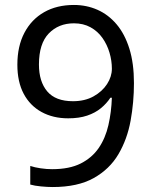

<svg xmlns="http://www.w3.org/2000/svg" viewBox="-20 -744 612 774"><path d="M520 -409Q520 -332 506.5 -257.5Q493 -183 457.5 -122.5Q422 -62 357.5 -26Q293 10 192 10Q172 10 145.5 7.5Q119 5 102 0V-75Q120 -69 144 -65.5Q168 -62 190 -62Q260 -62 305.5 -85Q351 -108 378 -147.5Q405 -187 417 -239.5Q429 -292 431 -350H425Q410 -327 387 -308Q364 -289 331.5 -278Q299 -267 255 -267Q194 -267 147.5 -292.5Q101 -318 75.5 -366Q50 -414 50 -483Q50 -558 78.5 -612Q107 -666 158 -695Q209 -724 278 -724Q329 -724 373 -704.5Q417 -685 450 -646Q483 -607 501.5 -548Q520 -489 520 -409ZM278 -650Q216 -650 176.5 -609Q137 -568 137 -484Q137 -415 170.5 -375.5Q204 -336 274 -336Q322 -336 357 -355.5Q392 -375 411.5 -405Q431 -435 431 -467Q431 -499 421.5 -531.5Q412 -564 393 -591Q374 -618 345 -634Q316 -650 278 -650Z"/></svg>

Font: Noto Sans Lao UI
Style: Regular
Weight: 400
Designer: Monotype Design Team
Foundry: Monotype Imaging Inc.
Version: Version 2.000